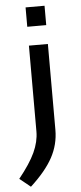

<svg xmlns="http://www.w3.org/2000/svg" viewBox="-80 -736 399 950"><g transform="rotate(-5 120.0 -261.0)"><path d="M85 -704.1H179.2V-607.9H85ZM85 -87.9V-514.2H179.2V-87.9Q179.2 -14.6 144.5 49.1Q109.9 112.8 34.2 182.1L-20 138.2Q36.1 68.8 60.5 15.9Q85 -37.1 85 -87.9Z"/></g></svg>

Font: Sarala
Style: Regular
Weight: 400
Designer: Andres Torresi
Foundry: Huerta Tipografica
Version: Version 1.004;PS 001.003;hotconv 1.0.70;makeotf.lib2.5.58329